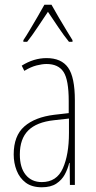

<svg xmlns="http://www.w3.org/2000/svg" viewBox="-20 -783 406 813"><path d="M177 -537Q240 -537 268.5 -496.5Q297 -456 297 -358V0H276L275 -93H273Q267 -68 254.5 -44.5Q242 -21 218.5 -5.5Q195 10 157 10Q115 10 89 -9.5Q63 -29 50.5 -61Q38 -93 38 -129Q38 -208 83 -247.5Q128 -287 210 -297L271 -304V-355Q271 -445 249 -478.5Q227 -512 177 -512Q159 -512 135 -506Q111 -500 83 -483L72 -505Q123 -537 177 -537ZM209 -274Q135 -266 99.5 -230.5Q64 -195 64 -129Q64 -73 89 -42.5Q114 -12 157 -12Q220 -12 246 -70Q272 -128 272 -220V-281ZM198 -763Q211 -740 229.5 -708Q248 -676 264.5 -649.5Q281 -623 287 -613V-606H272Q251 -632 227 -667.5Q203 -703 183 -733Q164 -705 139.5 -668Q115 -631 95 -606H79V-613Q90 -629 106 -656Q122 -683 139 -712Q156 -741 168 -763Z"/></svg>

Font: Noto Sans Hebrew ExtraCondensed Thin
Style: Regular
Weight: 100
Width: 2
Designer: Monotype Design Team
Foundry: Monotype Imaging Inc.
Version: Version 2.004; ttfautohint (v1.8.4.7-5d5b)